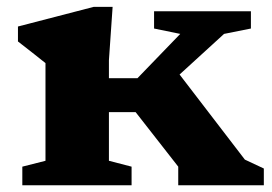

<svg xmlns="http://www.w3.org/2000/svg" viewBox="-20 -552 811 572"><path d="M384 -218H304.5V-73L372 -55.5V0H46.5V-55.5L115.5 -73V-364Q107 -371 81.8 -390.8Q56.5 -410.5 33.5 -428.5V-473L259 -531.5H315.5L304.5 -372.5V-319H389.5L517 -451L439 -467V-518.5H727.5V-467L647.5 -451L515 -330L709.5 -76.5L766 -50V0H511V-50V-55.5Z"/></svg>

Font: Newsreader Caption
Style: Bold
Weight: 700
Designer: Hugues Gentile
Foundry: Production Type
Version: Version 1.001